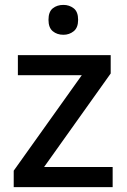

<svg xmlns="http://www.w3.org/2000/svg" viewBox="-20 -764 517 784"><path d="M440 0H36V-67L314 -457H53V-539H432V-464L160 -82H440ZM239 -744Q263 -744 281 -730Q299 -716 299 -683Q299 -651 281 -636.5Q263 -622 239 -622Q213 -622 195.5 -636.5Q178 -651 178 -683Q178 -716 195.5 -730Q213 -744 239 -744Z"/></svg>

Font: Noto Sans Thai Looped Medium
Style: Regular
Weight: 500
Designer: Sasikarn Vongin, Ben Mitchell
Foundry: The Fontpad Ltd
Version: Version 1.001; ttfautohint (v1.8.4.7-5d5b)